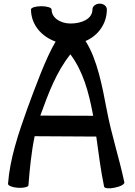

<svg xmlns="http://www.w3.org/2000/svg" viewBox="-20 -1012 742 1053"><path d="M136 4C143 -86 152 -178 170 -265L508 -263C521 -171 532 -79 551 12C553 21 580 24 610 17C641 11 664 -2 662 -12C634 -145 591 -274 566 -407C541 -537 514 -686 449 -787C518 -816 566 -882 566 -960C566 -978 549 -992 527 -992C505 -992 487 -978 487 -960C487 -907 426 -883 367 -883C314 -883 263 -912 263 -960C263 -970 238 -978 207 -978C175 -978 150 -970 150 -960C150 -877 208 -811 285 -784C230 -691 173 -533 129 -414C81 -280 34 -141 24 -4C23 6 48 16 79 18C110 20 136 13 136 4ZM204 -386C246 -502 290 -619 366 -714C436 -621 466 -507 488 -393C489 -387 490 -382 491 -377L201 -378C202 -381 203 -384 204 -386Z"/></svg>

Font: Nupuram SemiBold
Style: Regular
Weight: 600
Designer: Santhosh Thottingal (santhosh.thottingal@gmail.com)
Foundry: SMC
Version: Version 1.000